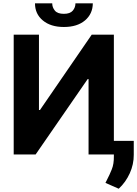

<svg xmlns="http://www.w3.org/2000/svg" viewBox="-20 -938 832 1166"><path d="M63.2 -727.3H216.6V-269.9H222.7L536.9 -727.3H671.5V-82.7H792.3V2.1Q792.6 30.5 786.4 59.1Q780.2 87.7 768.1 114.3Q756 141 739 165Q721.9 188.9 701 208.1L620.4 172.6Q625 162.6 630.3 152.7Q638.1 137.8 645.1 122.5Q652 107.2 658.7 90.9Q672.2 57.9 671.5 11V0H517.8V-457.7H512.4L196.4 0H63.2ZM297.2 -917.6Q296.9 -893.8 313.2 -873.6Q329.2 -854 367.9 -854Q405.9 -854 422.2 -873.6Q438.2 -892.8 438.2 -917.6H543.7Q543 -853.7 496.1 -813.9Q448.9 -774.1 367.9 -774.1Q287.6 -774.1 240.1 -813.9Q192.5 -853.3 192.5 -917.6Z"/></svg>

Font: Inter P
Style: Bold
Weight: 700
Designer: Rasmus Andersson
Foundry: rsms
Version: Version 3.018;git-588b23468